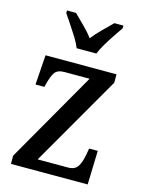

<svg xmlns="http://www.w3.org/2000/svg" viewBox="-116 -835 677 904"><g transform="rotate(15 222.5 -383.0)"><path d="M28 0V-40L282 -483H160Q126 -483 113 -464.5Q100 -446 90 -406L86 -391H43L53 -536H399V-495L144 -53H292Q325 -53 339 -74.5Q353 -96 360 -137L365 -165H407L402 0ZM186 -606Q177 -629 160.5 -655.5Q144 -682 126.5 -708Q109 -734 96 -753V-766H140Q162 -744 188 -718.5Q214 -693 233 -667Q253 -693 279 -718.5Q305 -744 327 -766H371V-753Q358 -734 340.5 -708Q323 -682 307 -655.5Q291 -629 282 -606Z"/></g></svg>

Font: Noto Serif Tamil Condensed Medium
Style: Italic
Weight: 500
Width: 3
Italic angle: -12°
Designer: Indian Type Foundry, Tom Grace, and the Monotype Design Team
Foundry: Monotype Imaging Inc.
Version: Version 2.003; ttfautohint (v1.8.4.7-5d5b)